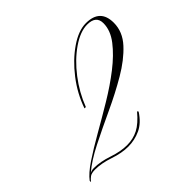

<svg xmlns="http://www.w3.org/2000/svg" viewBox="-128 -481 602 602"><g transform="rotate(-45 173.0 -180.0)"><path d="M375 -303Q375 -263 345 -230.5Q315 -198 268 -170.5Q221 -143 168 -118.5Q115 -94 67.5 -70Q20 -46 -9 -21Q-2 -25 9 -25Q37 -25 71 -13.5Q105 -2 133 -2Q160 -2 182.5 -13.5Q205 -25 230 -55L233 -51Q213 -20 187 -8Q161 4 132 4Q104 4 70 -7.5Q36 -19 8 -19Q-8 -19 -15.5 -13.5Q-23 -8 -29 0V-6Q-15 -25 18 -47Q51 -69 94 -93.5Q137 -118 182 -145Q227 -172 265 -201.5Q303 -231 327 -262Q351 -293 351 -325Q351 -358 312 -358Q281 -358 244 -332.5Q207 -307 175.5 -266Q144 -225 126 -178H120Q137 -227 169.5 -269Q202 -311 240.5 -337.5Q279 -364 312 -364Q375 -364 375 -303Z"/></g></svg>

Font: Ballet 72pt
Style: Regular
Weight: 400
Designer: Maximiliano R. Sproviero
Foundry: Omnibus-Type
Version: Version 1.100; ttfautohint (v1.8.3)